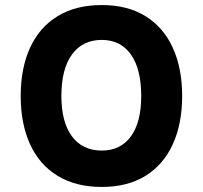

<svg xmlns="http://www.w3.org/2000/svg" viewBox="-20 -730 802 760"><path d="M383 10Q280 10 208 -34Q136 -78 99 -159Q62 -240 62 -350Q62 -460 99 -541Q136 -622 208 -666Q280 -710 383 -710Q485 -710 556 -666Q627 -622 664 -541Q701 -460 701 -350Q701 -240 664 -159Q627 -78 556 -34Q485 10 383 10ZM383 -134Q457 -134 498 -190Q539 -246 539 -350Q539 -457 498 -514.5Q457 -572 383 -572Q307 -572 265 -514.5Q223 -457 223 -350Q223 -246 265 -190Q307 -134 383 -134Z"/></svg>

Font: Lexend Exa
Style: Bold
Weight: 700
Designer: Bonnie Shaver-Troup, Thomas Jockin
Foundry: Lexend
Version: Version 1.007